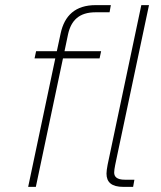

<svg xmlns="http://www.w3.org/2000/svg" viewBox="-20 -730 630 750"><path d="M90 0H120L226 -502H369L375 -530H232L246 -597C258 -650 289 -682 353 -682H408L413 -710H354C274 -710 232 -669 217 -600L202 -530H121L115 -502H196ZM462 0H500L505 -28H468C436 -28 426 -40 426 -56C426 -71 432 -94 438 -124L562 -710H532L410 -132C403 -100 396 -69 396 -52C396 -18 416 0 462 0Z"/></svg>

Font: Geist Thin
Style: Italic
Weight: 100
Italic angle: -12°
Designer: Basement.studio, Andrés Briganti, Mateo Zaragoza
Foundry: Basement.studio, Vercel, Andrés Briganti, Guido Ferreyra, Mateo Zaragoza
Version: Version 1.500